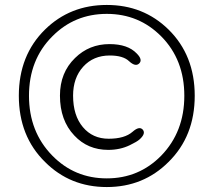

<svg xmlns="http://www.w3.org/2000/svg" viewBox="-20 -743 862 775"><path d="M162 -89Q56 -193 56 -356.5Q56 -520 162 -624Q263 -723 411 -723Q559 -723 660 -624Q766 -520 766 -356.5Q766 -193 660 -89Q559 12 411 12Q263 12 162 -89ZM631 -115Q724 -211 724 -356.5Q724 -502 631 -596Q541 -687 411 -687Q281 -687 191 -596Q97 -502 97 -356.5Q97 -211 191 -115Q281 -23 411 -23Q541 -23 631 -115ZM417 -138Q334 -138 280 -196Q222 -257 222 -357Q222 -450 283 -509Q340 -565 422 -565Q496 -565 532 -527Q557 -502 542 -487Q527 -472 501 -496Q477 -519 423 -519Q357 -519 316 -474Q275 -429 275 -357Q275 -277 314.5 -230Q354 -183 418.5 -183Q483 -183 515 -211Q542 -235 556 -220Q570 -204 543 -180Q533 -171 504 -157Q465 -138 417 -138Z"/></svg>

Font: Resource Han Rounded KR Light
Style: Regular
Weight: 300
Designer: Cyano Hao (round all glyphs); Ryoko NISHIZUKA 西塚涼子 (kana, bopomofo & ideographs); Paul D. Hunt (Latin, Greek & Cyrillic)
Foundry: Cyano Hao
Version: 0.990